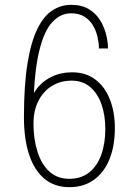

<svg xmlns="http://www.w3.org/2000/svg" viewBox="-20 -765 579 794"><path d="M266.5 9Q205 9 163 -26.5Q121 -62 100 -126.8Q79 -191.5 79 -280Q79 -413.5 93.8 -503.2Q108.5 -593 134.8 -646Q161 -699 196.8 -722Q232.5 -745 274 -745Q319 -745 348.5 -726.5Q378 -708 395 -679.8Q412 -651.5 419.2 -620.8Q426.5 -590 426.5 -566Q426.5 -565.5 426.5 -565.2Q426.5 -565 426.5 -564.5H389Q389 -565 389 -565.2Q389 -565.5 389 -566Q389 -587.5 383.2 -612.5Q377.5 -637.5 364.5 -659.8Q351.5 -682 329.2 -696Q307 -710 273.5 -710Q230.5 -710 196.2 -673.5Q162 -637 141.8 -552.5Q121.5 -468 118 -323.5L100 -313.5Q104.5 -359 128.8 -393.2Q153 -427.5 192 -446.8Q231 -466 278.5 -466Q335 -466 374.5 -436Q414 -406 434.5 -353.8Q455 -301.5 455 -234.5Q455 -162 433 -107.2Q411 -52.5 369 -21.8Q327 9 266.5 9ZM266.5 -25.5Q315.5 -25.5 348.8 -52Q382 -78.5 398.8 -125.2Q415.5 -172 415.5 -232Q415.5 -288 399.8 -333.2Q384 -378.5 353 -405Q322 -431.5 276 -431.5Q229.5 -431.5 193.8 -409Q158 -386.5 138.2 -346.5Q118.5 -306.5 118.5 -253.5Q118.5 -190 134.8 -138.2Q151 -86.5 183.8 -56Q216.5 -25.5 266.5 -25.5Z"/></svg>

Font: Epilogue ExtraLight
Style: Regular
Weight: 250
Designer: Tyler Finck
Foundry: Etcetera Type Co
Version: Version 2.112